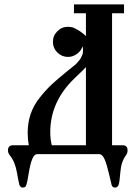

<svg xmlns="http://www.w3.org/2000/svg" viewBox="-20 -696 610 867"><path d="M353 -487Q346 -466 327.5 -452.5Q309 -439 287 -439Q259 -439 239 -459Q219 -479 219 -507Q219 -535 239 -555Q259 -575 287 -575Q303 -575 314 -570Q346 -555 368 -533V-636H314V-676H540V-636H486V-40H534Q556 -40 556 -17Q556 -5 549 5Q527 34 523.5 81.5Q520 129 515 140Q510 151 500 151Q487 151 484 139Q482 132 472 88.5Q462 45 452 22.5Q442 0 427 0H149Q134 0 125 23.5Q116 47 109.5 87.5Q103 128 99 139Q96 151 83 151Q73 151 68 140Q65 132 56.5 83Q48 34 24 5Q16 -5 16 -17Q16 -40 39 -40H110Q105 -67 105 -95Q105 -142 118.5 -181.5Q132 -221 160.5 -256.5Q189 -292 215 -316Q241 -340 284 -375Q286 -376 295.5 -384Q305 -392 307 -393.5Q309 -395 317.5 -402Q326 -409 328 -412Q330 -415 336 -421.5Q342 -428 344 -432.5Q346 -437 349.5 -443.5Q353 -450 354 -456Q355 -462 355 -469Q355 -477 353 -487ZM214 -40H368V-393Q359 -383 339.5 -364.5Q320 -346 315 -341Q207 -236 207 -100Q207 -65 214 -40Z"/></svg>

Font: Triodion Unicode
Style: Normal
Weight: 400
Version: Version 1.1